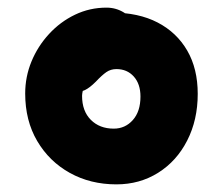

<svg xmlns="http://www.w3.org/2000/svg" viewBox="-20 -733 584 503"><path d="M285 -250Q217 -250 163 -280Q109 -310 77.5 -363.5Q46 -417 46 -488Q46 -532 62.5 -572Q79 -612 108.5 -644Q138 -676 176.5 -694.5Q215 -713 259 -713Q284 -713 305 -700Q326 -687 327 -657Q328 -634 322 -612Q316 -590 300.5 -574.5Q285 -559 254 -554Q231 -547 213.5 -526Q196 -505 195 -482Q195 -442 218 -419Q241 -396 278 -396Q308 -396 328 -418.5Q348 -441 348 -480Q348 -513 330.5 -532.5Q313 -552 285 -552Q270 -552 258.5 -544Q247 -536 231 -519Q215 -503 202.5 -497Q190 -491 170 -491Q152 -491 133.5 -505Q115 -519 115 -549Q115 -576 129 -603Q143 -630 166 -652.5Q189 -675 216.5 -687.5Q244 -700 273 -700Q343 -700 393 -674Q443 -648 470.5 -600.5Q498 -553 498 -487Q498 -419 470.5 -365Q443 -311 394.5 -280.5Q346 -250 285 -250Z"/></svg>

Font: Shantell Sans
Style: Bold
Weight: 700
Designer: Stephen Nixon, Anya Danilova, Shantell Martin
Foundry: Arrow Type
Version: Version 1.011;[c5ecc13dd]